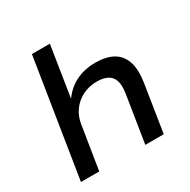

<svg xmlns="http://www.w3.org/2000/svg" viewBox="-159 -852 987 1000"><g transform="rotate(-30 334.5 -352.5)"><path d="M48 0 160 -705H268L218 -387H211Q245 -443 299 -472Q353 -501 423 -501Q487 -501 528 -478Q569 -455 585.5 -407.5Q602 -360 591 -287L546 0H435L480 -283Q487 -328 478.5 -356Q470 -384 445.5 -398Q421 -412 381 -412Q333 -412 294 -392Q255 -372 231 -338.5Q207 -305 200 -262L158 0Z"/></g></svg>

Font: Nunito Sans 10pt SemiExpanded SemiBold
Style: Italic
Weight: 600
Width: 6
Italic angle: -9°
Designer: Vernon Adams
Foundry: Vernon Adams
Version: Version 3.101;gftools[0.9.27]